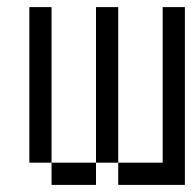

<svg xmlns="http://www.w3.org/2000/svg" viewBox="-20 -520 540 540"><path d="M125 -62.5H62.5V-500H125ZM125 -62.5H250V0H125ZM250 -500H312.5V-62.5H250ZM312.5 -62.5H437.5V-500H500V0H312.5Z"/></svg>

Font: 寒蝉点阵体 16px
Style: Regular
Weight: 400
Designer: Designed by Warren2060
Foundry: ChillType
Version: Version 1.000